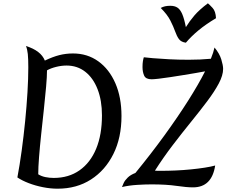

<svg xmlns="http://www.w3.org/2000/svg" viewBox="-20 -1125 1385 1160"><path d="M251 -759Q299 -782 338.5 -792Q378 -802 421 -802Q508 -802 574 -754.5Q640 -707 677 -622Q714 -537 714 -424Q714 -293 665 -194.5Q616 -96 529.5 -40.5Q443 15 328 15Q285 15 239.5 6Q194 -3 153.5 -18.5Q113 -34 85 -53Q99 -127 111 -215Q123 -303 132 -393.5Q141 -484 146 -567.5Q151 -651 151 -718Q151 -770 148 -798.5Q145 -827 137 -847Q227 -819 251 -759ZM211 -72Q230 -60 254.5 -55Q279 -50 305 -50Q395 -50 460.5 -96Q526 -142 561 -226.5Q596 -311 596 -428Q596 -518 569.5 -586Q543 -654 495 -691.5Q447 -729 382 -729Q352 -729 319.5 -721Q287 -713 264 -700Q264 -663 258.5 -600.5Q253 -538 245 -464Q237 -390 229 -315.5Q221 -241 216 -177Q211 -113 211 -72ZM895 -11Q857 -11 808.5 -8Q760 -5 717 5Q720 -4 727.5 -20Q735 -36 752 -52.5Q769 -69 798 -80Q893 -196 973.5 -307Q1054 -418 1116.5 -516.5Q1179 -615 1219 -694Q1198 -690 1163.5 -684Q1129 -678 1088.5 -671.5Q1048 -665 1009 -659Q970 -653 939.5 -649.5Q909 -646 896 -646Q861 -646 851 -668Q841 -690 841 -720Q841 -741 843.5 -756Q846 -771 849 -779Q863 -777 903.5 -773.5Q944 -770 1001 -767Q1058 -764 1120 -764Q1155 -764 1188.5 -765.5Q1222 -767 1254 -770Q1270 -809 1276 -838Q1306 -802 1317 -766Q1328 -730 1328 -709Q1328 -670 1302 -621Q1276 -572 1232 -513.5Q1188 -455 1134 -388.5Q1080 -322 1023.5 -248Q967 -174 916 -94Q923 -93 932 -93Q941 -93 956 -93Q995 -93 1041 -95Q1087 -97 1132.5 -101.5Q1178 -106 1216.5 -112Q1255 -118 1280 -125Q1260 7 1146 7Q1108 7 1046.5 -2Q985 -11 895 -11ZM1236 -1105Q1246 -1097 1264.5 -1077Q1283 -1057 1285 -1015Q1223 -978 1179 -941.5Q1135 -905 1103 -867Q1074 -871 1061 -889Q1048 -907 1038 -935.5Q1028 -964 1009.5 -1000.5Q991 -1037 951 -1077Q964 -1084 977.5 -1087Q991 -1090 1009 -1090Q1035 -1090 1052 -1079Q1069 -1068 1081 -1040Q1093 -1012 1103 -961Q1125 -997 1154.5 -1031.5Q1184 -1066 1236 -1105Z"/></svg>

Font: Merienda Medium
Style: Regular
Weight: 500
Designer: Eduardo Rodriguez Tunni
Foundry: Eduardo Rodriguez Tunni
Version: Version 2.001; ttfautohint (v1.8.4.7-5d5b)